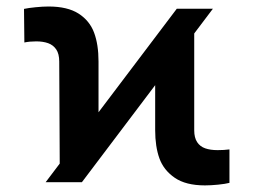

<svg xmlns="http://www.w3.org/2000/svg" viewBox="-20 -557 774 587"><path d="M520.5 -530.3H630.9L230.4 0H119.6ZM90.7 -430.5Q70.4 -430.5 54.5 -427.1L53.4 -529.8Q67.3 -532.8 89 -534.9Q110.6 -537.1 128.4 -537.1Q186.4 -537.1 220.3 -515.4Q254.1 -493.6 267.6 -457.3Q281.2 -421.1 281.2 -368.9V-118.3L162.8 -12.8L161.1 -368.9Q161.1 -392.4 151.9 -405.9Q142.7 -419.4 127.1 -425Q111.5 -430.5 90.7 -430.5ZM454.4 -159V-411.9L573.8 -517.5V-158.5Q573.8 -136.1 582.7 -122.5Q591.6 -109 607.4 -103.5Q623.2 -98 645.3 -98Q664.8 -98 681.5 -100.2V2.1Q668.4 5.4 646.5 7.6Q624.6 9.8 606.6 9.8Q547.9 9.8 514.1 -13.6Q480.2 -37 467.3 -73Q454.4 -108.9 454.4 -159Z"/></svg>

Font: WEMIX Pretendard Variable
Style: Regular
Weight: 400
Designer: Base glyphs from Inter by Rasmus Andersson; Hangeul glyphs from Noto Sans CJK(Source Han Sans) by Jang Soo-young and Kan
Foundry: Kil Hyung-jin
Version: Version 1.000;Glyphs 3.2 (3208)